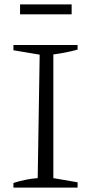

<svg xmlns="http://www.w3.org/2000/svg" viewBox="-20 -851 416 871"><path d="M41 0V-21Q69 -30 96.5 -35.5Q124 -41 151 -43L160 -603L41 -623V-647H332V-626Q307 -619 279.5 -613.5Q252 -608 222 -604V-43L332 -24V0ZM71 -786V-831H305V-786Z"/></svg>

Font: Piazzolla Light
Style: Regular
Weight: 300
Designer: Juan Pablo del Peral
Foundry: Huerta Tipografica
Version: Version 1.330